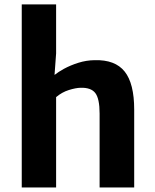

<svg xmlns="http://www.w3.org/2000/svg" viewBox="-20 -832 687 852"><path d="M76.5 0V-812.5H229V-595L222 -499.5Q239 -513 263.5 -526.5Q293 -542.5 328 -553.5Q363 -564.5 400 -565Q491 -567.5 533.2 -514.5Q575.5 -461.5 575.5 -345.5V0H422V-328Q422 -394 403 -419Q384 -444 337 -442.5Q316 -442 285.5 -432.5Q255 -423 229 -401V0Z"/></svg>

Font: Koeln Type Sans
Style: Bold
Weight: 700
Designer: Eben Sorkin
Foundry: Eben Sorkin
Version: Version 2.001